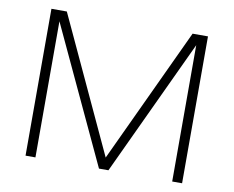

<svg xmlns="http://www.w3.org/2000/svg" viewBox="-74 -764 1046 860"><g transform="rotate(10 448.5 -334.0)"><path d="M93 0V-668H163L448 -54L735 -668H805V0H760V-620L470 0H427L138 -619V0Z"/></g></svg>

Font: Gantari ExtraLight
Style: Regular
Weight: 250
Designer: Anugrah Pasau
Foundry: Lafontype
Version: Version 1.000